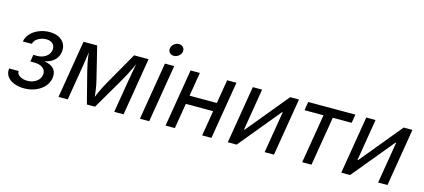

<svg xmlns="http://www.w3.org/2000/svg" viewBox="-59 -1249 3878 1755"><g transform="rotate(15 1880.5 -372.0)"><path d="M199.7 6.3Q146 6.3 103.5 -11Q61 -28.3 39.1 -59.8Q17.1 -91.3 22.9 -134.3H112.8Q109.9 -106.4 139.2 -87.4Q168.5 -68.4 212.4 -68.4Q244.6 -68.4 271.2 -79.8Q297.9 -91.3 315.4 -111.3Q333 -131.3 336.9 -156.7Q343.8 -197.3 314.2 -221.7Q284.7 -246.1 229.5 -246.1H193.8L204.1 -311.5H239.7Q287.6 -311.5 322 -335.7Q356.4 -359.9 362.3 -398.4Q367.7 -434.6 345.9 -457.3Q324.2 -480 282.7 -480Q241.7 -480 206.8 -459.5Q171.9 -439 165 -405.3H79.6Q87.9 -449.2 119.4 -482.2Q150.9 -515.1 197.3 -533.4Q243.7 -551.8 295.4 -551.8Q349.1 -551.8 386 -531.7Q422.9 -511.7 439.5 -477.5Q456.1 -443.4 448.7 -400.4Q440.4 -351.6 405 -321.5Q369.6 -291.5 324.7 -283.2L324.2 -279.3Q384.3 -269.5 410.9 -235.6Q437.5 -201.7 428.7 -149.9Q420.9 -104 388.7 -68.8Q356.4 -33.7 307.4 -13.7Q258.3 6.3 199.7 6.3Z M525.9 0 616.2 -545.9H745.6L819.8 -244.1Q827.1 -215.3 831.8 -189.9Q836.4 -164.6 839.4 -141.6Q842.3 -118.7 844.5 -97.4Q846.7 -76.2 848.1 -55.7H833.5Q842.3 -77.6 851.3 -99.1Q860.4 -120.6 870.8 -143.3Q881.3 -166 894 -190.9Q906.7 -215.8 922.9 -244.1L1095.2 -545.9H1231.9L1141.6 0H1053.2L1100.6 -285.2Q1105 -311.5 1110.1 -340.3Q1115.2 -369.1 1120.4 -398.7Q1125.5 -428.2 1130.9 -457Q1136.2 -485.8 1141.1 -512.2H1150.9Q1132.8 -469.2 1116.7 -434.1Q1100.6 -398.9 1082 -363.8Q1063.5 -328.6 1038.1 -285.2L871.6 0H794.4L721.2 -285.2Q710.4 -328.1 703.4 -362.8Q696.3 -397.5 691.9 -432.9Q687.5 -468.3 683.1 -512.2H694.8Q690.4 -483.4 686.5 -455.1Q682.6 -426.8 678.5 -398.7Q674.3 -370.6 669.9 -342.3Q665.5 -314 660.6 -285.2L613.3 0Z M1296.4 0 1386.7 -545.9H1474.6L1384.3 0ZM1445.8 -635.3Q1420.9 -635.3 1405.8 -652.3Q1390.6 -669.4 1394.5 -693.4Q1398.4 -717.8 1419.4 -734.6Q1440.4 -751.5 1465.3 -751.5Q1490.7 -751.5 1505.9 -734.6Q1521 -717.8 1517.1 -693.4Q1513.2 -669.4 1492.2 -652.3Q1471.2 -635.3 1445.8 -635.3Z M1958.5 -320.8 1944.8 -239.7H1645.5L1659.2 -320.8ZM1717.3 -545.9 1627 0H1539.1L1629.4 -545.9ZM2063.5 -545.9 1973.1 0H1885.3L1975.6 -545.9Z M2564.9 0H2476.6L2542 -393.6H2535.6L2211.4 0H2127.9L2218.3 -545.9H2306.2L2241.2 -150.9H2247.1L2572.3 -545.9H2655.3Z M2832 0 2909.2 -464.8H2729.5L2742.7 -545.9H3189L3175.8 -464.8H2997.1L2919.9 0Z M3638.7 0H3550.3L3615.7 -393.6H3609.4L3285.2 0H3201.7L3292 -545.9H3379.9L3314.9 -150.9H3320.8L3646 -545.9H3729Z"/></g></svg>

Font: Adwaita Sans
Style: Italic
Weight: 400
Italic angle: -9.39999°
Designer: Rasmus Andersson
Foundry: rsms
Version: Version 4.001;git-9221beed3